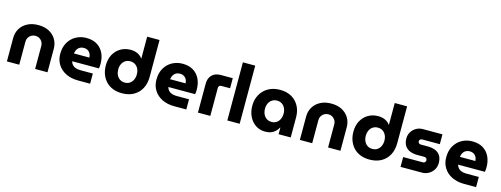

<svg xmlns="http://www.w3.org/2000/svg" viewBox="-18 -1524 6077 2329"><g transform="rotate(15 3021.0 -359.0)"><path d="M57.7 0V-294.7Q57.7 -359 88.7 -411.2Q119.7 -463.3 177.3 -494Q235 -524.7 314 -524.7Q393.7 -524.7 450.3 -494Q507 -463.3 537.2 -411.2Q567.3 -359 567.3 -294.7V0H412V-290.7Q412 -317.7 399 -340.2Q386 -362.7 363.5 -376.2Q341 -389.7 312.7 -389.7Q284.3 -389.7 261.5 -376.2Q238.7 -362.7 225.7 -340.2Q212.7 -317.7 212.7 -290.7V0Z M950.7 0Q863.7 0 798 -32.3Q732.3 -64.7 695.5 -122.5Q658.7 -180.3 658.7 -256Q658.7 -340.3 693.7 -400.3Q728.7 -460.3 787.5 -492.5Q846.3 -524.7 917.3 -524.7Q998.3 -524.7 1052.8 -490.8Q1107.3 -457 1135.2 -398.3Q1163 -339.7 1163 -264.7Q1163 -251.7 1161.7 -234.5Q1160.3 -217.3 1157.7 -207H821.7Q828.3 -180.7 845 -162.8Q861.7 -145 887.7 -136.3Q913.7 -127.7 946.3 -127.7H1102.7V0ZM818 -303.7H1012.7Q1011.3 -320.3 1007 -335Q1002.7 -349.7 994.5 -361.5Q986.3 -373.3 975.3 -381.8Q964.3 -390.3 949.5 -395Q934.7 -399.7 917 -399.7Q894 -399.7 876.2 -391.7Q858.3 -383.7 846.3 -370.3Q834.3 -357 827.5 -339.7Q820.7 -322.3 818 -303.7Z M1504 12.3Q1439.7 12.3 1388.5 -8Q1337.3 -28.3 1302 -65.8Q1266.7 -103.3 1247.8 -154Q1229 -204.7 1229 -265.3Q1229 -342.7 1260.3 -400.7Q1291.7 -458.7 1347.2 -491.7Q1402.7 -524.7 1475 -524.7Q1505.7 -524.7 1533.2 -516.8Q1560.7 -509 1583.3 -493.7Q1606 -478.3 1621 -457H1623.7V-730H1779V-266Q1779 -181.7 1745 -119Q1711 -56.3 1649.5 -22Q1588 12.3 1504 12.3ZM1504 -121.7Q1540.3 -121.7 1566.5 -139.3Q1592.7 -157 1606.8 -187.5Q1621 -218 1621 -256Q1621 -293.7 1606.8 -323.7Q1592.7 -353.7 1566.5 -371.3Q1540.3 -389 1504 -389Q1468.7 -389 1442 -371.3Q1415.3 -353.7 1401.2 -323.7Q1387 -293.7 1387 -256Q1387 -218 1401.2 -187.5Q1415.3 -157 1442 -139.3Q1468.7 -121.7 1504 -121.7Z M2158.7 0Q2071.7 0 2006 -32.3Q1940.3 -64.7 1903.5 -122.5Q1866.7 -180.3 1866.7 -256Q1866.7 -340.3 1901.7 -400.3Q1936.7 -460.3 1995.5 -492.5Q2054.3 -524.7 2125.3 -524.7Q2206.3 -524.7 2260.8 -490.8Q2315.3 -457 2343.2 -398.3Q2371 -339.7 2371 -264.7Q2371 -251.7 2369.7 -234.5Q2368.3 -217.3 2365.7 -207H2029.7Q2036.3 -180.7 2053 -162.8Q2069.7 -145 2095.7 -136.3Q2121.7 -127.7 2154.3 -127.7H2310.7V0ZM2026 -303.7H2220.7Q2219.3 -320.3 2215 -335Q2210.7 -349.7 2202.5 -361.5Q2194.3 -373.3 2183.3 -381.8Q2172.3 -390.3 2157.5 -395Q2142.7 -399.7 2125 -399.7Q2102 -399.7 2084.2 -391.7Q2066.3 -383.7 2054.3 -370.3Q2042.3 -357 2035.5 -339.7Q2028.7 -322.3 2026 -303.7Z M2456.7 0V-362.3Q2456.7 -432.3 2496.7 -472.3Q2536.7 -512.3 2607.7 -512.3H2757V-386H2646Q2631.7 -386 2621.8 -376.5Q2612 -367 2612 -352V0Z M2825.7 0V-730H2980.7V0Z M3302 12.3Q3233.7 12.3 3181.7 -22.7Q3129.7 -57.7 3100.7 -117.5Q3071.7 -177.3 3071.7 -252Q3071.7 -329.7 3105.7 -391.5Q3139.7 -453.3 3202.2 -489Q3264.7 -524.7 3350.3 -524.7Q3436 -524.7 3496.3 -489.2Q3556.7 -453.7 3589.2 -392.5Q3621.7 -331.3 3621.7 -255V0H3469.7V-82.3H3466.3Q3452 -55.3 3429.8 -33.8Q3407.7 -12.3 3376.3 0Q3345 12.3 3302 12.3ZM3347.7 -121.7Q3383.3 -121.7 3409.5 -139.3Q3435.7 -157 3449.8 -187.8Q3464 -218.7 3464 -256.7Q3464 -294.3 3449.8 -324Q3435.7 -353.7 3409.5 -371.3Q3383.3 -389 3347.7 -389Q3311.7 -389 3285 -371.3Q3258.3 -353.7 3244.2 -324Q3230 -294.3 3230 -256.7Q3230 -218.7 3244.2 -187.8Q3258.3 -157 3285 -139.3Q3311.7 -121.7 3347.7 -121.7Z M3736.7 0V-294.7Q3736.7 -359 3767.7 -411.2Q3798.7 -463.3 3856.3 -494Q3914 -524.7 3993 -524.7Q4072.7 -524.7 4129.3 -494Q4186 -463.3 4216.2 -411.2Q4246.3 -359 4246.3 -294.7V0H4091V-290.7Q4091 -317.7 4078 -340.2Q4065 -362.7 4042.5 -376.2Q4020 -389.7 3991.7 -389.7Q3963.3 -389.7 3940.5 -376.2Q3917.7 -362.7 3904.7 -340.2Q3891.7 -317.7 3891.7 -290.7V0Z M4613 12.3Q4548.7 12.3 4497.5 -8Q4446.3 -28.3 4411 -65.8Q4375.7 -103.3 4356.8 -154Q4338 -204.7 4338 -265.3Q4338 -342.7 4369.3 -400.7Q4400.7 -458.7 4456.2 -491.7Q4511.7 -524.7 4584 -524.7Q4614.7 -524.7 4642.2 -516.8Q4669.7 -509 4692.3 -493.7Q4715 -478.3 4730 -457H4732.7V-730H4888V-266Q4888 -181.7 4854 -119Q4820 -56.3 4758.5 -22Q4697 12.3 4613 12.3ZM4613 -121.7Q4649.3 -121.7 4675.5 -139.3Q4701.7 -157 4715.8 -187.5Q4730 -218 4730 -256Q4730 -293.7 4715.8 -323.7Q4701.7 -353.7 4675.5 -371.3Q4649.3 -389 4613 -389Q4577.7 -389 4551 -371.3Q4524.3 -353.7 4510.2 -323.7Q4496 -293.7 4496 -256Q4496 -218 4510.2 -187.5Q4524.3 -157 4551 -139.3Q4577.7 -121.7 4613 -121.7Z M5001 0V-123.3H5247.7Q5258.3 -123.3 5266.3 -127.8Q5274.3 -132.3 5279 -140.2Q5283.7 -148 5283.7 -157.3Q5283.7 -167.3 5279 -175.2Q5274.3 -183 5266.3 -187.7Q5258.3 -192.3 5247.7 -192.3H5157.7Q5108 -192.3 5067.7 -208.5Q5027.3 -224.7 5003.5 -260.2Q4979.7 -295.7 4979.7 -352.7Q4979.7 -396.7 5001.5 -432.8Q5023.3 -469 5060.7 -490.8Q5098 -512.7 5143 -512.7H5390V-389.3H5166.7Q5153.3 -389.3 5143.5 -380.3Q5133.7 -371.3 5133.7 -357.7Q5133.7 -344 5143.2 -334.7Q5152.7 -325.3 5166.7 -325.3H5254.7Q5310.7 -325.3 5351.5 -308.5Q5392.3 -291.7 5414.7 -256Q5437 -220.3 5437 -162.7Q5437 -118 5414.5 -81Q5392 -44 5354.3 -22Q5316.7 0 5269.7 0Z M5797.7 0Q5710.7 0 5645 -32.3Q5579.3 -64.7 5542.5 -122.5Q5505.7 -180.3 5505.7 -256Q5505.7 -340.3 5540.7 -400.3Q5575.7 -460.3 5634.5 -492.5Q5693.3 -524.7 5764.3 -524.7Q5845.3 -524.7 5899.8 -490.8Q5954.3 -457 5982.2 -398.3Q6010 -339.7 6010 -264.7Q6010 -251.7 6008.7 -234.5Q6007.3 -217.3 6004.7 -207H5668.7Q5675.3 -180.7 5692 -162.8Q5708.7 -145 5734.7 -136.3Q5760.7 -127.7 5793.3 -127.7H5949.7V0ZM5665 -303.7H5859.7Q5858.3 -320.3 5854 -335Q5849.7 -349.7 5841.5 -361.5Q5833.3 -373.3 5822.3 -381.8Q5811.3 -390.3 5796.5 -395Q5781.7 -399.7 5764 -399.7Q5741 -399.7 5723.2 -391.7Q5705.3 -383.7 5693.3 -370.3Q5681.3 -357 5674.5 -339.7Q5667.7 -322.3 5665 -303.7Z"/></g></svg>

Font: MuseoModerno Thin
Style: Regular
Weight: 100
Designer: Pablo Cosgaya, Héctor Gatti, Marcela Romero, and the Authors of The MuseoModerno Project.
Foundry: Omnibus-Type Team
Version: Version 1.003